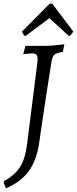

<svg xmlns="http://www.w3.org/2000/svg" viewBox="-36 -887 421 1050"><path d="M168 -542Q172 -574 166 -584.5Q160 -595 139 -595Q133 -595 122 -594Q111 -593 101.5 -592Q92 -591 92 -591V-594L103 -636H206Q226 -636 251.5 -638Q277 -640 296.5 -642.5Q316 -645 316 -645L308 -603Q273 -598 261.5 -588Q250 -578 245 -546Q241 -519 234 -475.5Q227 -432 219 -380Q211 -328 203.5 -277Q196 -226 189.5 -184Q183 -142 180 -118Q167 -15 123 46.5Q79 108 -4 143L-16 111L-13 103Q29 79 54.5 51.5Q80 24 93.5 -15Q107 -54 114 -114ZM84 -714Q84 -714 99.5 -729.5Q115 -745 137.5 -768Q160 -791 182.5 -813.5Q205 -836 220.5 -851.5Q236 -867 236 -867H250Q250 -867 261.5 -851.5Q273 -836 290 -813.5Q307 -791 324.5 -768Q342 -745 353.5 -729.5Q365 -714 365 -714L348 -692L339 -691Q339 -691 328.5 -701Q318 -711 302.5 -725.5Q287 -740 271 -754Q255 -768 244.5 -778Q234 -788 234 -788Q234 -788 221 -778Q208 -768 189 -754Q170 -740 150.5 -725.5Q131 -711 118 -701Q105 -691 105 -691L96 -692Z"/></svg>

Font: Alegreya
Style: Italic
Weight: 400
Italic angle: -7°
Designer: Juan Pablo del Peral
Foundry: Huerta Tipografica
Version: Version 2.009